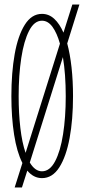

<svg xmlns="http://www.w3.org/2000/svg" viewBox="-20 -772 399 844"><path d="M44.5 52 78.5 -55.5Q54 -103.5 42 -180Q30 -256.5 30 -349Q30 -452 44.5 -533.8Q59 -615.5 89 -663.2Q119 -711 164.5 -711Q195 -711 218.5 -689.2Q242 -667.5 259 -628.5L298 -752H329L275.5 -581Q288 -534.5 294.5 -475.5Q301 -416.5 301 -349Q301 -246.5 286 -165.2Q271 -84 240.8 -36.5Q210.5 11 164.5 11Q127.5 11 100 -22L76.5 52ZM62 -349Q62 -274 69.5 -209.5Q77 -145 92.5 -100L243.5 -580Q230.5 -626.5 210.8 -653.8Q191 -681 164.5 -681Q130.5 -681 107.8 -636.5Q85 -592 73.5 -516.8Q62 -441.5 62 -349ZM164.5 -19Q199 -19 222.2 -63Q245.5 -107 257.2 -181.8Q269 -256.5 269 -349Q269 -445.5 256.5 -521L111 -57.5Q134 -19 164.5 -19Z"/></svg>

Font: Imbue 10pt Thin
Style: Regular
Weight: 100
Designer: Tyler Finck
Foundry: Etcetera Type Company
Version: Version 1.102; ttfautohint (v1.8.3)